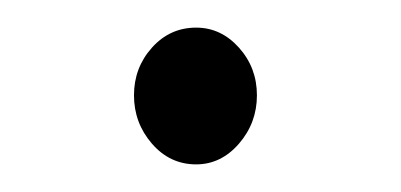

<svg xmlns="http://www.w3.org/2000/svg" viewBox="-20 -403 290 139"><path d="M122 -284Q103 -284 90 -299Q77 -314 77 -334Q77 -354 90 -368.5Q103 -383 122 -383Q140 -383 153 -368.5Q166 -354 166 -334Q166 -314 153 -299Q140 -284 122 -284Z"/></svg>

Font: Inconsolata UltraCondensed SemiBold
Style: Regular
Weight: 600
Width: 1
Monospace: yes
Designer: Raph Levien, Cyreal, Brenton Simpson
Foundry: Raph Levien, Cyreal, Google
Version: Version 3.001; ttfautohint (v1.8.2.53-6de2)